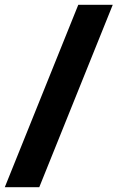

<svg xmlns="http://www.w3.org/2000/svg" viewBox="-40 -722 491 802"><path d="M287 -702H431L124 60H-20Z"/></svg>

Font: Teko Variable Light
Style: Regular
Weight: 300
Designer: Manushi Parikh, Jonny Pinhorn
Foundry: Indian Type Foundry
Version: Version 3.000